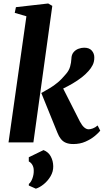

<svg xmlns="http://www.w3.org/2000/svg" viewBox="-20 -836 608 1127"><path d="M30 0 135 -740.5 66.5 -760.5 73.5 -794 263 -815.5 287 -801.5 176 0ZM410 9.5Q385 9.5 367.2 2.2Q349.5 -5 337.5 -20Q325.5 -35 317 -57L222.5 -290Q248 -304.5 271.5 -318.2Q295 -332 318.8 -351.8Q342.5 -371.5 368 -402.5Q385 -422 391.5 -445Q398 -468 399 -490.5Q399.5 -514.5 411.5 -529Q423.5 -543.5 440.8 -549.8Q458 -556 474 -556Q504 -556 518.8 -539Q533.5 -522 533.5 -499.5Q534 -474 523.8 -454Q513.5 -434 499.5 -419Q483 -400 458.8 -381.2Q434.5 -362.5 406.8 -346.2Q379 -330 351.8 -316.8Q324.5 -303.5 301.5 -294.5L336.5 -344.5L449 -122.5Q461.5 -99 474.5 -88Q487.5 -77 500.5 -77Q510 -77 524.8 -82.2Q539.5 -87.5 553 -99.5L568.5 -69Q559 -56.5 536.5 -37.8Q514 -19 482 -4.8Q450 9.5 410 9.5ZM190.5 271.5 149 253 149.5 243.5Q162 234 170.5 210.5Q179 187 178 163.5Q178 147.5 170.8 133.5Q163.5 119.5 149 111.5V87L235.5 45Q264.5 56.5 278.2 82.5Q292 108.5 292.5 140Q293 171 276.8 198.5Q260.5 226 236.8 245.2Q213 264.5 190.5 271.5Z"/></svg>

Font: Merriweather 48pt ExtraBold
Style: Italic
Weight: 800
Italic angle: -7.8°
Version: Version 2.101